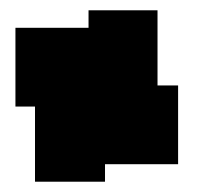

<svg xmlns="http://www.w3.org/2000/svg" viewBox="-20 -660 393 373"><path d="M10 -453H48V-307H184V-341H326V-494H286V-640H152V-606H10Z"/></svg>

Font: bitstorm
Style: maxcn
Weight: 400
Version: Version 0.2